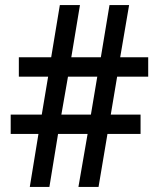

<svg xmlns="http://www.w3.org/2000/svg" viewBox="-20 -734 623 754"><path d="M440 -433H562V-509H452L487 -714H410L376 -509H260L294 -714H215L181 -509H54V-433H169L144 -284H22V-208H131L97 0H174L208 -208H324L288 0H367L402 -208H532V-284H415ZM221 -284 247 -433H362L337 -284Z"/></svg>

Font: Noto Sans Arabic UI SmCn Md
Style: Regular
Weight: 500
Width: 4
Designer: Monotype Design Team, Nadine Chahine and Nizar Qandah
Foundry: Monotype Imaging Inc.
Version: Version 2.010